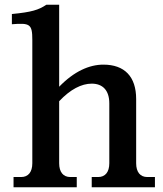

<svg xmlns="http://www.w3.org/2000/svg" viewBox="-20 -788 687 808"><path d="M229 -101V-362C276 -412 323 -436 366 -436C412 -436 440 -408 440 -353V-101C440 -64 423 -43 393 -43H366V0H632V-43H600C570 -43 553 -64 553 -101V-371C553 -466 504 -516 415 -516C356 -516 292 -488 229 -423V-768H175C142 -746 113 -737 30 -729V-686C106 -692 116 -687 116 -620V-101C116 -64 99 -43 69 -43H37V0H303V-43H276C246 -43 229 -64 229 -101Z"/></svg>

Font: LT Superior Serif Semibold
Style: Regular
Weight: 600
Designer: Daniel Lyons
Foundry: LyonsType
Version: Version 2.120;FEAKit 1.0